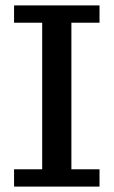

<svg xmlns="http://www.w3.org/2000/svg" viewBox="-20 -690 420 710"><path d="M32 -606V-670H348V-606H244V-64H348V0H32V-64H136V-606Z"/></svg>

Font: Source Serif 4 Caption
Style: Regular
Weight: 400
Designer: Frank Grießhammer
Foundry: Adobe Systems Incorporated
Version: Version 4.004;hotconv 1.0.117;makeotfexe 2.5.65602